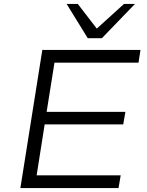

<svg xmlns="http://www.w3.org/2000/svg" viewBox="-20 -960 750 980"><path d="M84 0 196 -705H697L687 -640H258L218 -389H620L609 -325H208L167 -65H596L585 0ZM428 -765 320 -940H377L474 -814L613 -940H669L500 -765Z"/></svg>

Font: Nunito Sans 7pt SemiExpanded Light
Style: Italic
Weight: 300
Width: 6
Italic angle: -9°
Designer: Vernon Adams
Foundry: Vernon Adams
Version: Version 3.101;gftools[0.9.27]